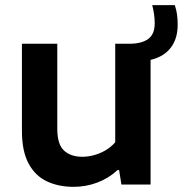

<svg xmlns="http://www.w3.org/2000/svg" viewBox="-20 -715 708 744"><path d="M265 9Q206.5 9 161.2 -12.5Q116 -34 90.5 -81.8Q65 -129.5 65 -207.5V-545.5H202V-215.5Q202 -155 228.5 -131.2Q255 -107.5 298.5 -107.5Q321 -107.5 344.2 -113.8Q367.5 -120 388.8 -132.5Q410 -145 426.5 -163.5V-545.5H481.5Q528.5 -545.5 554 -563.8Q579.5 -582 579.5 -625Q579.5 -642 577.2 -658.2Q575 -674.5 570 -695H657.5Q664 -675 666.2 -657.5Q668.5 -640 668.5 -620Q668.5 -573 649.2 -541.2Q630 -509.5 594.8 -493.5Q559.5 -477.5 511 -477.5L563.5 -530.5V0H450.5L441.5 -56H435.5Q401 -24 357 -7.5Q313 9 265 9Z"/></svg>

Font: Encode Sans SemiExpanded SemiBold
Style: Regular
Weight: 600
Width: 6
Designer: Multiple Designers
Foundry: Impallari Type
Version: Version 3.002